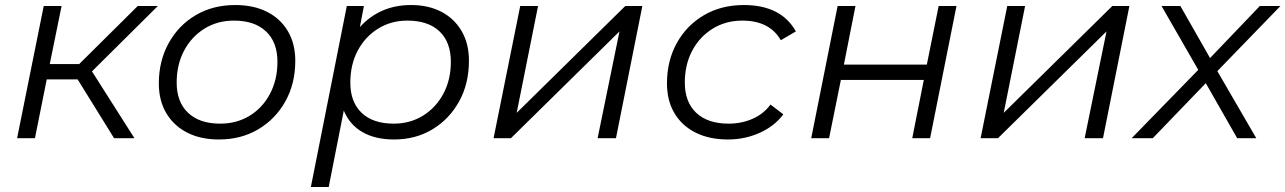

<svg xmlns="http://www.w3.org/2000/svg" viewBox="-20 -550 5115 764"><path d="M434 0 289 -234H166L119 0H48L154 -526H225L178 -295H295L528 -526H608L346 -266L515 0Z M851 5Q778 5 724.5 -22.5Q671 -50 641.5 -100Q612 -150 612 -218Q612 -307 651 -378Q690 -449 758.5 -489.5Q827 -530 916 -530Q989 -530 1042.5 -503Q1096 -476 1125.5 -426Q1155 -376 1155 -308Q1155 -218 1116 -147.5Q1077 -77 1008.5 -36Q940 5 851 5ZM856 -58Q922 -58 973.5 -89.5Q1025 -121 1054.5 -177Q1084 -233 1084 -304Q1084 -382 1038.5 -425Q993 -468 911 -468Q845 -468 793.5 -436Q742 -404 712.5 -348.5Q683 -293 683 -221Q683 -144 728.5 -101Q774 -58 856 -58Z M1548 5Q1473 5 1422 -24.5Q1371 -54 1348 -110L1288 194H1217L1360 -526H1428L1412 -442Q1449 -484 1500.5 -507Q1552 -530 1616 -530Q1684 -530 1735.5 -503.5Q1787 -477 1816.5 -427Q1846 -377 1846 -308Q1846 -217 1807 -146.5Q1768 -76 1701 -35.5Q1634 5 1548 5ZM1547 -58Q1612 -58 1663.5 -90Q1715 -122 1744.5 -177.5Q1774 -233 1774 -304Q1774 -382 1729 -425Q1684 -468 1601 -468Q1536 -468 1484.5 -436Q1433 -404 1403.5 -348.5Q1374 -293 1374 -221Q1374 -144 1419 -101Q1464 -58 1547 -58Z M1944 0 2050 -526H2121L2036 -101L2468 -526H2536L2431 0H2358L2445 -425L2013 0Z M2877 5Q2802 5 2747.5 -22.5Q2693 -50 2663.5 -100Q2634 -150 2634 -218Q2634 -308 2673 -378.5Q2712 -449 2781 -489.5Q2850 -530 2940 -530Q3088 -530 3147 -425L3087 -390Q3042 -468 2934 -468Q2868 -468 2816 -436Q2764 -404 2734.5 -348.5Q2705 -293 2705 -221Q2705 -144 2750.5 -101Q2796 -58 2880 -58Q2930 -58 2974 -77Q3018 -96 3046 -134L3097 -95Q3062 -48 3003 -21.5Q2944 5 2877 5Z M3208 0 3313 -526H3384L3338 -293H3668L3715 -526H3786L3681 0H3610L3656 -232H3326L3279 0Z M3882 0 3988 -526H4059L3974 -101L4406 -526H4474L4369 0H4296L4383 -425L3951 0Z M4483 0 4748 -272 4602 -526H4677L4795 -319L4993 -526H5075L4824 -267L4979 0H4903L4778 -219L4567 0Z"/></svg>

Font: Montserrat
Style: Italic
Weight: 400
Italic angle: -11.3°
Designer: Julieta Ulanovsky
Foundry: Julieta Ulanovsky
Version: Version 9.000; ttfautohint (v1.8.4.7-5d5b)